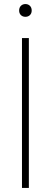

<svg xmlns="http://www.w3.org/2000/svg" viewBox="-20 -928 251 948"><path d="M88.5 0V-740H122.5V0ZM105.5 -845Q92 -845 83.2 -853.5Q74.5 -862 74.5 -876Q74.5 -890.5 83.2 -899.2Q92 -908 105.5 -908Q119 -908 127.8 -899.2Q136.5 -890.5 136.5 -876Q136.5 -862 127.8 -853.5Q119 -845 105.5 -845Z"/></svg>

Font: Encode Sans SmCnd Th
Style: Regular
Weight: 100
Width: 4
Designer: Multiple Designers
Foundry: Impallari Type
Version: Version 3.002; ttfautohint (v1.8.3) -l 8 -r 50 -G 200 -x 14 